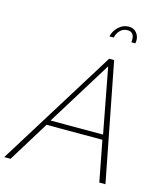

<svg xmlns="http://www.w3.org/2000/svg" viewBox="-173 -1018 953 1116"><g transform="rotate(15 303.5 -460.0)"><path d="M463 -920Q492 -920 509 -900.5Q526 -881 526 -853Q526 -848 524 -836H500Q500 -838 500.5 -843Q501 -848 501 -851Q501 -898 461 -898Q435 -898 417 -880Q399 -862 394 -836H368Q375 -870 402 -895Q429 -920 463 -920ZM400 -710H430L568 0H531L484 -245H148L-3 0H-41ZM480 -275 406 -666 164 -275Z"/></g></svg>

Font: Raleway-v4020 ExtraLight
Style: Italic
Weight: 275
Italic angle: -12°
Designer: Matt McInerney, Pablo Impallari, Rodrigo Fuenzalida
Foundry: Matt McInerney, Pablo Impallari, Rodrigo Fuenzalida
Version: Version 4.020;PS 004.020;hotconv 1.0.88;makeotf.lib2.5.64775